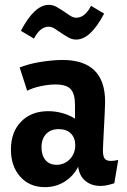

<svg xmlns="http://www.w3.org/2000/svg" viewBox="-20 -759 522 791"><path d="M165 12Q102 12 63.5 -31Q25 -74 25 -143Q25 -215 67 -258Q109 -301 179 -301Q208 -301 237 -293Q266 -285 289 -270V-326Q289 -373 271 -392Q253 -411 209 -411Q179 -411 145.5 -403.5Q112 -396 92 -385L61 -481Q76 -487 97 -493Q118 -499 142 -503Q166 -507 191 -509.5Q216 -512 237 -512Q413 -512 413 -340Q413 -325 411.5 -296Q410 -267 408.5 -235.5Q407 -204 405.5 -177Q404 -150 404 -139Q404 -116 411 -106Q418 -96 437 -96Q450 -96 467 -100L451 -4Q435 1 421.5 4Q408 7 394 7Q357 7 332 -13.5Q307 -34 302 -72Q282 -33 246 -10.5Q210 12 165 12ZM213 -80Q245 -80 267.5 -103Q290 -126 290 -161Q290 -191 272 -209Q254 -227 222 -227Q189 -227 170 -207Q151 -187 151 -152Q151 -119 167.5 -99.5Q184 -80 213 -80ZM409 -703Q353 -596 294 -596Q277 -596 262 -604.5Q247 -613 233 -622.5Q219 -632 206 -640.5Q193 -649 181 -649Q145 -649 120 -600L66 -632Q122 -739 181 -739Q198 -739 213 -730.5Q228 -722 242 -712.5Q256 -703 269 -694.5Q282 -686 294 -686Q330 -686 355 -735Z"/></svg>

Font: CantoraOne
Style: Regular
Weight: 400
Designer: Pablo Impallari, Rodrigo Fuenzalida
Foundry: Pablo Impallari
Version: Version 1.001; ttfautohint (v0.8) -G 200 -r 50